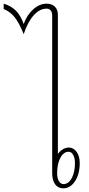

<svg xmlns="http://www.w3.org/2000/svg" viewBox="-175 -1015 482 1045"><path d="M259 -128Q259 -68 233.5 -29Q208 10 169 10Q141 10 125 -12Q109 -34 109 -72V-930Q109 -948 101 -958Q93 -968 79 -968Q41 -968 8.5 -932Q-24 -896 -46 -829Q-71 -891 -95.5 -921.5Q-120 -952 -155 -966V-995Q-114 -983 -88 -956.5Q-62 -930 -46 -884Q-29 -933 5.5 -964Q40 -995 79 -995Q107 -995 123.5 -979Q140 -963 140 -935V-177Q151 -193 167 -202.5Q183 -212 199 -212Q225 -212 242 -188.5Q259 -165 259 -128ZM233 -128Q233 -154 223.5 -171.5Q214 -189 199 -189Q171 -189 153.5 -156Q136 -123 136 -72Q136 -46 145.5 -29.5Q155 -13 170 -13Q198 -13 215.5 -45.5Q233 -78 233 -128Z"/></svg>

Font: KoHo ExtraLight
Style: Regular
Weight: 275
Version: Version 1.000; ttfautohint (v1.6)